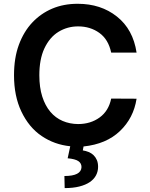

<svg xmlns="http://www.w3.org/2000/svg" viewBox="-20 -757 784 1004"><path d="M318.2 226.6 316.8 163.4Q404.5 163.4 406.2 116.8Q406.2 96.6 389.6 85.4Q372.9 74.2 333.8 70.7L347.3 7.8Q264.2 -0.7 197.8 -45.8Q131 -90.9 91.3 -174.7Q53.3 -255 53.3 -363.6Q53.3 -454.2 78.8 -523.1Q104.4 -592 148.4 -638.8Q193.2 -686.4 252.8 -711.8Q312.5 -737.2 386.4 -737.2Q507.5 -737.2 591.3 -670.5Q675.8 -603.7 694.2 -481.9H561.4Q546.9 -550.8 499.6 -584.9Q452.1 -619 388.5 -619Q332.4 -619 285.9 -590.6Q239.3 -562.1 211.6 -502.8Q185.7 -446.4 185.7 -363.6Q185.7 -299.7 201 -252Q216.3 -204.2 243.3 -172.4Q270.2 -140.6 307.4 -124.6Q344.5 -108.7 388.1 -108.3Q453.8 -108.3 501.1 -142.8Q548.3 -177.2 561.4 -241.5L694.2 -240.8Q678.6 -139.6 606.9 -71.4Q535.9 -3.6 416.9 8.9L413 29.5Q429.3 32 443.9 38Q458.5 44 469.3 54.5Q480.1 65 486.5 79.9Q492.9 94.8 492.9 115.1Q492.9 139.2 482.2 159.6Q471.6 180 449.8 195Q427.9 209.9 395.1 218.2Q362.2 226.6 318.2 226.6Z"/></svg>

Font: Linik Sans SemiBold
Style: Regular
Weight: 600
Designer: Fonts by Rasmus Andersson / Changes by Cristiano Sobral with parts from Marc Monis
Foundry: rsms
Version: Version 3.020; ttfautohint (v1.6)